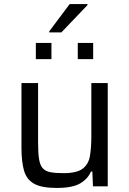

<svg xmlns="http://www.w3.org/2000/svg" viewBox="-20 -920 639 948"><path d="M260 8Q185 8 148 -13Q111 -34 98.5 -78Q86 -122 86 -191V-510H168V-219Q168 -167 172.5 -136.5Q177 -106 190 -90.5Q203 -75 228 -70Q253 -65 293 -65Q359 -65 388 -87Q417 -109 424 -149.5Q431 -190 431 -247V-510H512V0H439L436 -73H429Q414 -37 376 -14.5Q338 8 260 8ZM157 -628V-708H234V-628ZM364 -628V-708H440V-628ZM223 -760V-765L324 -900H412V-895L283 -760Z"/></svg>

Font: Saira
Style: Regular
Weight: 400
Designer: Hector Gatti with collaboration of the Omnibus-Type team
Foundry: Omnibus-Type
Version: Version 1.100; ttfautohint (v1.8.3)